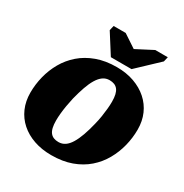

<svg xmlns="http://www.w3.org/2000/svg" viewBox="-217 -1127 1253 1311"><g transform="rotate(30 410.0 -471.5)"><path d="M390 -766H553L718 -922L727 -960H628L445 -865L540 -864L395 -960H300L291 -922ZM371 17Q296 17 234 -4.5Q172 -26 127.5 -65.5Q83 -105 59 -160Q35 -215 35 -282Q35 -347 51 -411Q67 -475 99.5 -532Q132 -589 182.5 -633Q233 -677 302.5 -702.5Q372 -728 460 -728Q536 -728 597.5 -706Q659 -684 703.5 -644.5Q748 -605 772 -550.5Q796 -496 796 -429Q796 -364 780 -300Q764 -236 731.5 -178.5Q699 -121 648.5 -77Q598 -33 529 -8Q460 17 371 17ZM462 -626Q433 -626 410.5 -610Q388 -594 369.5 -563.5Q351 -533 336 -490Q321 -447 307 -392Q299 -357 293.5 -324.5Q288 -292 285 -261.5Q282 -231 282 -205Q282 -172 287.5 -149Q293 -126 304 -112Q315 -98 331.5 -91.5Q348 -85 369 -85Q398 -85 420.5 -100.5Q443 -116 461.5 -146.5Q480 -177 495.5 -220.5Q511 -264 524 -318Q533 -353 538 -386Q543 -419 546 -449Q549 -479 549 -506Q549 -539 543.5 -562Q538 -585 527 -599Q516 -613 499.5 -619.5Q483 -626 462 -626Z"/></g></svg>

Font: Roboto Serif 20pt Black
Style: Italic
Weight: 900
Italic angle: -10°
Version: Version 1.008